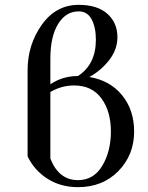

<svg xmlns="http://www.w3.org/2000/svg" viewBox="-20 -766 612 793"><path d="M94 -120V-476Q94 -581 152.5 -663.5Q211 -746 305 -746Q382 -746 423.5 -709Q465 -672 465 -612Q465 -562 431.5 -518.5Q398 -475 349 -448Q434 -434 484 -373Q534 -312 534 -223Q534 -126 469 -59.5Q404 7 302 7Q231 7 176.5 -27.5Q122 -62 94 -120ZM188 -111Q223 -22 302 -22Q367 -22 402.5 -81.5Q438 -141 438 -223Q438 -306 399 -359.5Q360 -413 286 -413Q234 -413 188 -386ZM188 -418Q239 -452 302 -452Q376 -500 376 -602Q376 -653 358.5 -686Q341 -719 305 -719Q252 -719 220 -667Q188 -615 188 -523Z"/></svg>

Font: Dihjauti
Style: Bold
Weight: 700
Designer: T. Christopher White
Version: Version 3.0.0